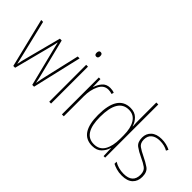

<svg xmlns="http://www.w3.org/2000/svg" viewBox="-23 -1346 1941 1941"><g transform="rotate(45 947.5 -375.0)"><path d="M438 1 561 -527H534L448 -154Q440 -120 435.5 -97Q431 -74 426 -44H424Q415 -91 398 -157L305 -527H279L183 -160Q172 -123 166 -94.5Q160 -66 156 -45H154Q144 -88 128 -157L39 -527H12L141 1H167L268 -389Q274 -412 279.5 -435Q285 -458 290 -482H292Q297 -458 302.5 -436Q308 -414 314 -389L412 1Z M642 -690Q642 -658 667 -658Q693 -658 693 -691Q693 -723 668 -723Q653 -723 647.5 -712.5Q642 -702 642 -690ZM654 -528V0H680V-528Z M863 -418H861L858 -528H835V0H862V-287Q862 -375 894 -442.5Q926 -510 991 -510Q1017 -510 1044 -501L1051 -525Q1025 -536 992 -536Q937 -536 906 -498.5Q875 -461 863 -418Z M1125 -255Q1125 -513 1281 -513Q1352 -513 1389 -453.5Q1426 -394 1426 -291V-242Q1426 -137 1389.5 -76Q1353 -15 1276 -15Q1125 -15 1125 -255ZM1425 -110H1427L1431 0H1453V-760H1425V-520Q1425 -496 1425.5 -472Q1426 -448 1428 -422H1425Q1413 -467 1377 -502.5Q1341 -538 1280 -538Q1097 -538 1097 -255Q1097 10 1275 10Q1341 10 1376.5 -27Q1412 -64 1425 -110Z M1718 -283Q1665 -308 1632.5 -331.5Q1600 -355 1600 -407Q1600 -459 1634 -486Q1668 -513 1725 -513Q1791 -513 1838 -485L1850 -509Q1794 -538 1725 -538Q1652 -538 1612.5 -501.5Q1573 -465 1573 -408Q1573 -342 1612.5 -313Q1652 -284 1709 -258Q1762 -234 1795.5 -209.5Q1829 -185 1829 -130Q1829 -16 1700 -16Q1625 -16 1564 -53V-23Q1586 -11 1621 -0.5Q1656 10 1700 10Q1778 10 1817.5 -27.5Q1857 -65 1857 -129Q1857 -199 1815 -228Q1773 -257 1718 -283Z"/></g></svg>

Font: Noto Sans Display SemiCondensed Thin
Style: Regular
Weight: 250
Width: 4
Designer: Monotype Design team
Foundry: Monotype Imaging Inc.
Version: 1.000